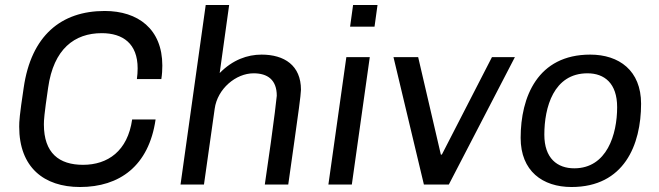

<svg xmlns="http://www.w3.org/2000/svg" viewBox="-20 -740 2643 770"><path d="M400 -696C225 -696 105 -597 75 -388C58 -275 57 -253 57 -232C57 -69 156 10 301 10C459 10 577 -74 604 -261H510C492 -134 412 -79 313 -79C217 -79 156 -126 156 -241C156 -258 157 -279 173 -388C195 -544 279 -607 388 -607C473 -607 532 -565 532 -466C532 -452 531 -438 529 -423H627C630 -442 631 -460 631 -477C631 -624 533 -696 400 -696Z M899 -720H805L704 0H798L841 -304C852 -384 926 -446 997 -446C1053 -446 1090 -420 1090 -356C1089 -342 1078 -252 1066 -167L1042 0H1136L1161 -177C1174 -268 1187 -362 1187 -380C1187 -478 1120 -521 1029 -521C972 -521 913 -500 861 -447Z M1494 -720H1396L1384 -633H1482ZM1463 -511H1369L1297 0H1391Z M2045 -511H1953L1752 -120H1748L1657 -511H1558L1680 0H1780Z M2347 -521C2136 -521 2068 -351 2068 -187C2068 -54 2156 10 2272 10C2483 10 2551 -159 2551 -324C2551 -457 2463 -521 2347 -521ZM2336 -446C2404 -446 2455 -406 2455 -310C2455 -201 2414 -65 2283 -65C2215 -65 2163 -105 2163 -200C2163 -309 2200 -446 2336 -446Z"/></svg>

Font: Chivo
Style: Italic
Weight: 400
Italic angle: -8°
Designer: Hector Gatti
Foundry: Omnibus-Type
Version: Version 1.003;PS 001.003;hotconv 1.0.70;makeotf.lib2.5.58329